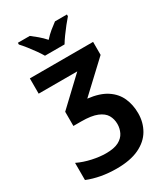

<svg xmlns="http://www.w3.org/2000/svg" viewBox="-243 -893 1086 1241"><g transform="rotate(-30 300.0 -272.0)"><path d="M250 240Q189 240 135 230Q81 220 34 201V73Q82 96 137.5 108Q193 120 239 120Q300 120 334 102Q368 84 382.5 54.5Q397 25 397 -8Q397 -45 380 -74.5Q363 -104 320.5 -121.5Q278 -139 202 -139H144V-245L342 -432H54V-546H526V-449L310 -247Q398 -237 450 -202.5Q502 -168 525 -116Q548 -64 548 -1Q548 67 516 122Q484 177 418 208.5Q352 240 250 240ZM212 -624Q200 -645 180.5 -672.5Q161 -700 140 -726.5Q119 -753 102 -771V-784H191Q212 -768 236.5 -747.5Q261 -727 284 -701Q308 -728 332.5 -748Q357 -768 379 -784H468V-771Q452 -753 431 -726.5Q410 -700 390.5 -673Q371 -646 358 -624Z"/></g></svg>

Font: Noto Sans Mono
Style: Bold
Weight: 700
Designer: Monotype Design Team
Foundry: Monotype Imaging Inc.
Version: Version 2.014